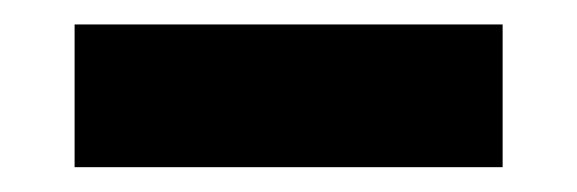

<svg xmlns="http://www.w3.org/2000/svg" viewBox="-20 -370 472 157"><path d="M41 -350V-233.3H391V-350Z"/></svg>

Font: Stepalange
Style: Regular
Weight: 400
Designer: Szymon Furjan
Version: Version 1.005;Fontself Maker 3.5.8